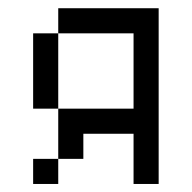

<svg xmlns="http://www.w3.org/2000/svg" viewBox="-20 -458 478 478"><path d="M375 -62.5V0H312.5V-62.5ZM375 -125V-62.5H312.5V-125ZM375 -187.5V-125H312.5V-187.5ZM375 -250V-187.5H312.5V-250ZM375 -312.5V-250H312.5V-312.5ZM375 -375V-312.5H312.5V-375ZM375 -437.5V-375H312.5V-437.5ZM312.5 -437.5V-375H250V-437.5ZM250 -437.5V-375H187.5V-437.5ZM187.5 -437.5V-375H125V-437.5ZM125 -375V-312.5H62.5V-375ZM125 -312.5V-250H62.5V-312.5ZM125 -62.5V0H62.5V-62.5ZM125 -250V-187.5H62.5V-250ZM312.5 -187.5V-125H250V-187.5ZM250 -187.5V-125H187.5V-187.5ZM187.5 -187.5V-125H125V-187.5ZM187.5 -125V-62.5H125V-125Z"/></svg>

Font: Sudo Var
Style: Regular
Weight: 400
Monospace: yes
Designer: Jens Kutilek
Foundry: Jens Kutilek
Version: Version 0.065;FEAKit 1.0